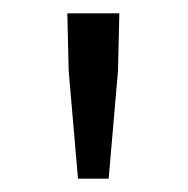

<svg xmlns="http://www.w3.org/2000/svg" viewBox="-20 -711 282 288"><path d="M97 -443 83 -605 81 -691H159L157 -605L143 -443Z"/></svg>

Font: Assistant
Style: Regular
Weight: 400
Designer: Hebrew By Ben Nathan, Latin by Paul Hunt
Version: Version 3.000